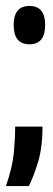

<svg xmlns="http://www.w3.org/2000/svg" viewBox="-33 -501 179 646"><path d="M-13 125Q9 61 13.5 13.5Q18 -34 18 -75H110Q110 -4 94.5 46Q79 96 64 125ZM66 -352Q13 -352 13 -417Q13 -481 66 -481Q119 -481 119 -417Q119 -352 66 -352Z"/></svg>

Font: Bricolage Grotesque 96pt Condensed Medium
Style: Regular
Weight: 500
Width: 3
Designer: Mathieu Triay
Foundry: Atelier Triay
Version: Version 1.001; ttfautohint (v1.8.4.7-5d5b);gftools[0.9.33.de